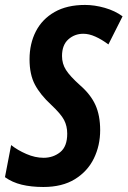

<svg xmlns="http://www.w3.org/2000/svg" viewBox="-41 -744 514 774"><path d="M133.8 9.8Q85 9.8 46.6 0.5Q8.3 -8.8 -21 -29.8L3.9 -159.2Q29.8 -138.7 65.2 -123.3Q100.6 -107.9 134.8 -107.9Q173.3 -107.9 201.7 -130.6Q230 -153.3 230 -205.1Q230 -235.8 217.3 -260.3Q204.6 -284.7 165 -321.8Q121.6 -361.8 99.9 -402.6Q78.1 -443.4 78.1 -504.9Q78.1 -567.9 103.5 -617.4Q128.9 -667 179 -695.6Q229 -724.1 301.8 -724.1Q340.3 -724.1 381.3 -712.4Q422.4 -700.7 453.1 -678.2L396 -564.9Q369.1 -585 343.5 -596.4Q317.9 -607.9 294.9 -607.9Q259.8 -607.9 234.4 -585.2Q209 -562.5 209 -518.1Q209 -487.3 224.9 -462.2Q240.7 -437 282.2 -399.9Q324.7 -362.8 343.8 -320.6Q362.8 -278.3 362.8 -219.2Q362.8 -157.2 337.4 -105.2Q312 -53.2 261 -21.7Q210 9.8 133.8 9.8Z"/></svg>

Font: Open Sans Condensed
Style: Bold Italic
Weight: 700
Width: 3
Italic angle: -12°
Designer: Monotype Design Team
Foundry: Monotype Imaging Inc.
Version: Version 3.003; ttfautohint (v1.8.4)